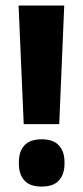

<svg xmlns="http://www.w3.org/2000/svg" viewBox="-20 -659 298 692"><path d="M193.5 -211.5H65.5L47 -639H211.5ZM130 13.5Q88 13.5 68 -8.5Q48 -30.5 48 -69V-74.5Q48 -113 68 -135Q88 -157 130 -157Q172 -157 192.2 -135Q212.5 -113 212.5 -74.5V-69Q212.5 -30.5 192.2 -8.5Q172 13.5 130 13.5Z"/></svg>

Font: Anek Latin Medium
Style: Bold
Weight: 700
Version: Version 1.003